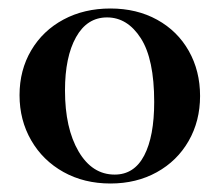

<svg xmlns="http://www.w3.org/2000/svg" viewBox="-20 -419 517 452"><path d="M26 -195Q26 -254 53.5 -300.5Q81 -347 129.5 -373Q178 -399 240 -399Q302 -399 350 -372.5Q398 -346 424.5 -299Q451 -252 451 -193Q451 -134 424 -87Q397 -40 349 -13.5Q301 13 240 13Q178 13 129.5 -14Q81 -41 53.5 -88.5Q26 -136 26 -195ZM343 -179Q343 -280 311.5 -329Q280 -378 232 -378Q185 -378 159 -331.5Q133 -285 133 -206Q133 -117 165 -62.5Q197 -8 250 -8Q296 -8 319.5 -53Q343 -98 343 -179Z"/></svg>

Font: Cormorant Upright
Style: Bold
Weight: 700
Designer: Christian Thalmann (Catharsis Fonts)
Foundry: Catharsis Fonts
Version: Version 3.302